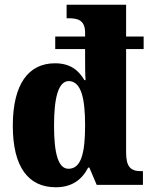

<svg xmlns="http://www.w3.org/2000/svg" viewBox="-20 -780 637 810"><path d="M215 10C283 10 325 -21 352 -73H357L388 0H583V-58H575C532 -58 512 -75 512 -137V-573H586V-626H512V-760H261V-703H269C307 -703 339 -696 339 -642V-626H213V-573H339V-546C339 -509 339 -465 341 -442H336C312 -483 277 -513 212 -513C100 -513 34 -425 34 -249C34 -75 100 10 215 10ZM269 -68C225 -68 208 -134 208 -250C208 -365 225 -437 270 -438C323 -437 339 -364 339 -251C339 -136 323 -68 269 -68Z"/></svg>

Font: Noto Serif Georgian Condensed Black
Style: Regular
Weight: 900
Width: 3
Designer: Monotype Design Team, Akaki Razmadze
Foundry: Google LLC
Version: Version 2.003